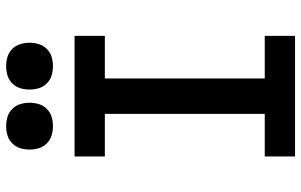

<svg xmlns="http://www.w3.org/2000/svg" viewBox="-202 -802 1003 640"><g transform="rotate(-90 300.0 -481.5)"><path d="M99 0V-101H241V-634H99V-735H501V-634H359V-101H501V0ZM400 -807Q384 -807 369 -811.5Q354 -816 342.5 -827.5Q331 -839 326.5 -854Q322 -869 322 -885Q322 -901 326.5 -916Q331 -931 342.5 -942.5Q354 -954 369 -958.5Q384 -963 400 -963Q416 -963 431 -958.5Q446 -954 457.5 -942.5Q469 -931 473.5 -916Q478 -901 478 -885Q478 -869 473.5 -854Q469 -839 457.5 -827.5Q446 -816 431 -811.5Q416 -807 400 -807ZM200 -807Q184 -807 169 -811.5Q154 -816 142.5 -827.5Q131 -839 126.5 -854Q122 -869 122 -885Q122 -901 126.5 -916Q131 -931 142.5 -942.5Q154 -954 169 -958.5Q184 -963 200 -963Q216 -963 231 -958.5Q246 -954 257.5 -942.5Q269 -931 273.5 -916Q278 -901 278 -885Q278 -869 273.5 -854Q269 -839 257.5 -827.5Q246 -816 231 -811.5Q216 -807 200 -807Z"/></g></svg>

Font: Iosevka Slab Extended
Style: Bold
Weight: 700
Width: 7
Monospace: yes
Designer: Belleve Invis
Foundry: Belleve Invis
Version: Version 11.1.0; ttfautohint (v1.8.3)